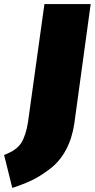

<svg xmlns="http://www.w3.org/2000/svg" viewBox="-93 -718 463 938"><path d="M350 -698 270 -114Q259 -41 229 14.5Q199 70 153 105.5Q107 141 65 161.5Q23 182 -33 200L-73 39Q-11 16 11.5 -21Q34 -58 44 -123L124 -698Z"/></svg>

Font: Fira Sans Ultra
Style: Italic
Weight: 950
Italic angle: -8°
Designer: Carrois Corporate & Edenspiekermann AG
Foundry: Carrois Corporate GbR & Edenspiekermann AG
Version: Version 4.203;PS 004.203;hotconv 1.0.88;makeotf.lib2.5.64775